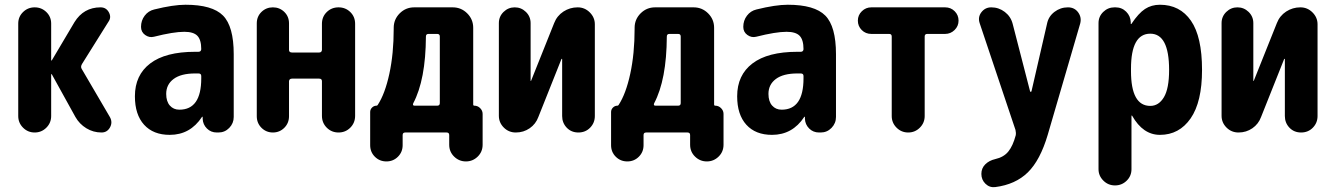

<svg xmlns="http://www.w3.org/2000/svg" viewBox="-20 -550 5540 797"><path d="M319.3 -263.7 436.5 -63.5Q448.2 -42 436.5 -21Q424.8 0 401.4 0Q367.2 0 338.4 -17.6Q309.6 -35.2 293 -64.5L195.3 -241.2Q195.3 -242.2 193.4 -242.2Q192.4 -242.2 192.4 -241.2V-68.4Q192.4 -40 172.4 -20Q152.3 0 124 0Q95.7 0 75.7 -20Q55.7 -40 55.7 -68.4V-452.1Q55.7 -480.5 75.7 -500Q95.7 -519.5 124 -519.5Q152.3 -519.5 172.4 -500Q192.4 -480.5 192.4 -452.1V-299.8Q192.4 -298.8 193.4 -298.8Q195.3 -298.8 195.3 -299.8L289.1 -458Q327.1 -519.5 397.5 -519.5Q420.9 -519.5 432.1 -498.5Q443.4 -477.5 429.7 -459L320.3 -284.2Q313.5 -272.5 319.3 -263.7Z M815.4 -224.6V-234.4Q815.4 -245.1 803.7 -245.1H790Q731.4 -245.1 700.7 -222.2Q669.9 -199.2 669.9 -160.2Q669.9 -128.9 685.1 -111.8Q700.2 -94.7 724.6 -94.7Q815.4 -94.7 815.4 -224.6ZM750 -530.3Q861.3 -530.3 905.8 -485.4Q950.2 -440.4 950.2 -325.2V-64.5Q950.2 -38.1 931.6 -19Q913.1 0 886.7 0H879.9Q855.5 0 838.9 -16.6Q822.3 -33.2 821.3 -56.6V-64.5Q821.3 -65.4 820.3 -65.4Q818.4 -65.4 818.4 -64.5Q769.5 9.8 684.6 9.8Q616.2 9.8 578.1 -32.2Q540 -74.2 540 -150.4Q540 -238.3 603.5 -286.6Q667 -335 790 -335H803.7Q814.5 -335 815.4 -345.7Q815.4 -384.8 799.3 -401.4Q783.2 -418 745.1 -418Q700.2 -418 619.1 -397.5Q599.6 -392.6 582.5 -404.8Q565.4 -417 565.4 -438.5Q565.4 -464.8 580.6 -484.9Q595.7 -504.9 620.1 -510.7Q699.2 -530.3 750 -530.3Z M1454.1 -451.2V-69.3Q1454.1 -40 1434.1 -20Q1414.1 0 1385.3 0Q1356.4 0 1336.4 -20Q1316.4 -40 1316.4 -69.3V-212.9Q1316.4 -223.6 1304.7 -223.6H1192.4Q1180.7 -223.6 1179.7 -212.9V-67.4Q1179.7 -39.1 1160.2 -19.5Q1140.6 0 1112.8 0Q1085 0 1065.4 -19.5Q1045.9 -39.1 1045.9 -67.4V-453.1Q1045.9 -481.4 1065.4 -500.5Q1085 -519.5 1112.8 -519.5Q1140.6 -519.5 1160.2 -500.5Q1179.7 -481.4 1179.7 -453.1V-342.8Q1179.7 -332 1192.4 -332H1304.7Q1315.4 -332 1316.4 -342.8V-451.2Q1316.4 -480.5 1336.4 -500Q1356.4 -519.5 1385.3 -519.5Q1414.1 -519.5 1434.1 -500Q1454.1 -480.5 1454.1 -451.2Z M1805.7 -122.1V-398.4Q1805.7 -409.2 1794.9 -409.2H1758.8Q1748 -409.2 1748 -398.4Q1747.1 -218.8 1695.3 -121.1Q1691.4 -111.3 1701.2 -111.3H1794.9Q1805.7 -111.3 1805.7 -122.1ZM1949.2 -111.3Q1962.9 -111.3 1973.1 -101.1Q1983.4 -90.8 1983.4 -77.1V50.8Q1983.4 80.1 1962.9 100.1Q1942.4 120.1 1914.1 120.1Q1885.7 120.1 1865.2 100.1Q1844.7 80.1 1844.7 50.8V10.7Q1844.7 0 1834 0H1662.1Q1651.4 0 1651.4 10.7V52.7Q1651.4 81.1 1631.8 100.6Q1612.3 120.1 1584 120.1Q1555.7 120.1 1536.1 100.6Q1516.6 81.1 1516.6 52.7V-85Q1516.6 -95.7 1524.4 -103.5Q1532.2 -111.3 1543 -111.3Q1545.9 -111.3 1547.9 -114.3Q1578.1 -160.2 1596.2 -243.7Q1614.3 -327.1 1614.3 -430.7V-434.6Q1614.3 -469.7 1639.2 -494.6Q1664.1 -519.5 1699.2 -519.5H1859.4Q1894.5 -519.5 1919.4 -494.6Q1944.3 -469.7 1944.3 -434.6V-116.2Q1944.3 -111.3 1949.2 -111.3Z M2377.9 -519.5Q2407.2 -519.5 2428.2 -498.5Q2449.2 -477.5 2449.2 -449.2V-68.4Q2449.2 -40 2429.7 -20Q2410.2 0 2380.9 0Q2351.6 0 2332.5 -20Q2313.5 -40 2313.5 -68.4V-304.7Q2313.5 -305.7 2312 -305.7Q2310.5 -305.7 2310.5 -304.7L2214.8 -64.5Q2204.1 -35.2 2178.7 -17.6Q2153.3 0 2121.1 0Q2091.8 0 2071.3 -20.5Q2050.8 -41 2050.8 -69.3V-454.1Q2050.8 -481.4 2070.3 -500.5Q2089.8 -519.5 2116.7 -519.5Q2143.6 -519.5 2163.1 -500.5Q2182.6 -481.4 2182.6 -454.1V-214.8Q2182.6 -213.9 2183.6 -213.9Q2184.6 -213.9 2184.6 -214.8L2280.3 -454.1Q2292 -484.4 2318.8 -502Q2345.7 -519.5 2377.9 -519.5Z M2805.7 -122.1V-398.4Q2805.7 -409.2 2794.9 -409.2H2758.8Q2748 -409.2 2748 -398.4Q2747.1 -218.8 2695.3 -121.1Q2691.4 -111.3 2701.2 -111.3H2794.9Q2805.7 -111.3 2805.7 -122.1ZM2949.2 -111.3Q2962.9 -111.3 2973.1 -101.1Q2983.4 -90.8 2983.4 -77.1V50.8Q2983.4 80.1 2962.9 100.1Q2942.4 120.1 2914.1 120.1Q2885.7 120.1 2865.2 100.1Q2844.7 80.1 2844.7 50.8V10.7Q2844.7 0 2834 0H2662.1Q2651.4 0 2651.4 10.7V52.7Q2651.4 81.1 2631.8 100.6Q2612.3 120.1 2584 120.1Q2555.7 120.1 2536.1 100.6Q2516.6 81.1 2516.6 52.7V-85Q2516.6 -95.7 2524.4 -103.5Q2532.2 -111.3 2543 -111.3Q2545.9 -111.3 2547.9 -114.3Q2578.1 -160.2 2596.2 -243.7Q2614.3 -327.1 2614.3 -430.7V-434.6Q2614.3 -469.7 2639.2 -494.6Q2664.1 -519.5 2699.2 -519.5H2859.4Q2894.5 -519.5 2919.4 -494.6Q2944.3 -469.7 2944.3 -434.6V-116.2Q2944.3 -111.3 2949.2 -111.3Z M3315.4 -224.6V-234.4Q3315.4 -245.1 3303.7 -245.1H3290Q3231.4 -245.1 3200.7 -222.2Q3169.9 -199.2 3169.9 -160.2Q3169.9 -128.9 3185.1 -111.8Q3200.2 -94.7 3224.6 -94.7Q3315.4 -94.7 3315.4 -224.6ZM3250 -530.3Q3361.3 -530.3 3405.8 -485.4Q3450.2 -440.4 3450.2 -325.2V-64.5Q3450.2 -38.1 3431.6 -19Q3413.1 0 3386.7 0H3379.9Q3355.5 0 3338.9 -16.6Q3322.3 -33.2 3321.3 -56.6V-64.5Q3321.3 -65.4 3320.3 -65.4Q3318.4 -65.4 3318.4 -64.5Q3269.5 9.8 3184.6 9.8Q3116.2 9.8 3078.1 -32.2Q3040 -74.2 3040 -150.4Q3040 -238.3 3103.5 -286.6Q3167 -335 3290 -335H3303.7Q3314.5 -335 3315.4 -345.7Q3315.4 -384.8 3299.3 -401.4Q3283.2 -418 3245.1 -418Q3200.2 -418 3119.1 -397.5Q3099.6 -392.6 3082.5 -404.8Q3065.4 -417 3065.4 -438.5Q3065.4 -464.8 3080.6 -484.9Q3095.7 -504.9 3120.1 -510.7Q3199.2 -530.3 3250 -530.3Z M3903.3 -519.5Q3926.8 -519.5 3942.9 -503.4Q3959 -487.3 3959 -464.4Q3959 -441.4 3942.4 -425.3Q3925.8 -409.2 3903.3 -409.2H3829.1Q3818.4 -409.2 3818.4 -398.4V-68.4Q3818.4 -40 3798.3 -20Q3778.3 0 3750 0Q3721.7 0 3701.7 -20Q3681.6 -40 3681.6 -68.4V-398.4Q3681.6 -409.2 3670.9 -409.2H3596.7Q3573.2 -409.2 3557.1 -425.3Q3541 -441.4 3541 -464.4Q3541 -487.3 3557.6 -503.4Q3574.2 -519.5 3596.7 -519.5Z M4413.1 -519.5Q4440.4 -519.5 4455.6 -498.5Q4470.7 -477.5 4463.9 -452.1L4329.1 9.8Q4297.9 115.2 4246.6 165.5Q4195.3 215.8 4111.3 226.6Q4087.9 229.5 4070.8 212.9Q4053.7 196.3 4053.7 171.9Q4053.7 148.4 4069.8 132.3Q4085.9 116.2 4111.3 110.4Q4146.5 102.5 4165.5 79.1Q4184.6 55.7 4196.3 11.7Q4198.2 2 4195.3 -10.7L4046.9 -453.1Q4038.1 -478.5 4053.7 -499Q4069.3 -519.5 4094.7 -519.5Q4126 -519.5 4150.9 -500.5Q4175.8 -481.4 4183.6 -451.2L4255.9 -170.9Q4255.9 -168.9 4258.3 -168.9Q4260.7 -168.9 4261.7 -170.9L4326.2 -451.2Q4332 -481.4 4356.9 -500.5Q4381.8 -519.5 4413.1 -519.5Z M4754.9 -110.4Q4790 -110.4 4811.5 -146.5Q4833 -182.6 4833 -259.8Q4833 -410.2 4754.9 -410.2Q4674.8 -410.2 4674.8 -264.6V-254.9Q4674.8 -110.4 4754.9 -110.4ZM4794.9 -530.3Q4877.9 -530.3 4923.8 -463.9Q4969.7 -397.5 4969.7 -259.8Q4969.7 -127 4922.4 -58.6Q4875 9.8 4794.9 9.8Q4724.6 9.8 4679.7 -69.3Q4679.7 -70.3 4677.7 -70.3Q4676.8 -70.3 4676.8 -69.3V152.3Q4676.8 180.7 4656.7 200.2Q4636.7 219.7 4608.4 219.7Q4580.1 219.7 4560.1 199.7Q4540 179.7 4540 152.3V-454.1Q4540 -481.4 4559.6 -500.5Q4579.1 -519.5 4606.4 -519.5H4610.4Q4636.7 -519.5 4654.8 -501.5Q4672.9 -483.4 4673.8 -458V-451.2Q4673.8 -450.2 4674.8 -450.2Q4676.8 -450.2 4676.8 -451.2Q4706.1 -495.1 4732.9 -512.7Q4759.8 -530.3 4794.9 -530.3Z M5377.9 -519.5Q5407.2 -519.5 5428.2 -498.5Q5449.2 -477.5 5449.2 -449.2V-68.4Q5449.2 -40 5429.7 -20Q5410.2 0 5380.9 0Q5351.6 0 5332.5 -20Q5313.5 -40 5313.5 -68.4V-304.7Q5313.5 -305.7 5312 -305.7Q5310.5 -305.7 5310.5 -304.7L5214.8 -64.5Q5204.1 -35.2 5178.7 -17.6Q5153.3 0 5121.1 0Q5091.8 0 5071.3 -20.5Q5050.8 -41 5050.8 -69.3V-454.1Q5050.8 -481.4 5070.3 -500.5Q5089.8 -519.5 5116.7 -519.5Q5143.6 -519.5 5163.1 -500.5Q5182.6 -481.4 5182.6 -454.1V-214.8Q5182.6 -213.9 5183.6 -213.9Q5184.6 -213.9 5184.6 -214.8L5280.3 -454.1Q5292 -484.4 5318.8 -502Q5345.7 -519.5 5377.9 -519.5Z"/></svg>

Font: Rounded-X Mgen+ 2m bold
Style: Bold
Weight: 700
Designer: [Source Han Sans]
Ryoko NISHIZUKA  (kana & ideographs); Paul D. Hunt (Latin, Greek & Cyrillic); Wenlong ZHANG  (bopomofo
Version: Version 1.059.20150602